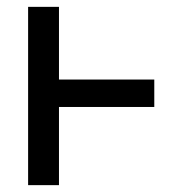

<svg xmlns="http://www.w3.org/2000/svg" viewBox="-20 -540 540 560"><path d="M62 0V-520H152V-308H430V-228H152V0Z"/></svg>

Font: Iosevka SS18 Medium
Style: Regular
Weight: 500
Monospace: yes
Designer: Belleve Invis
Foundry: Belleve Invis
Version: Version 25.1.1; ttfautohint (v1.8.4)